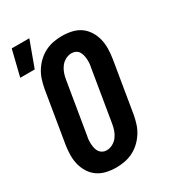

<svg xmlns="http://www.w3.org/2000/svg" viewBox="-201 -916 901 1021"><g transform="rotate(-30 250.0 -405.5)"><path d="M206 8Q176 8 147 1.5Q118 -5 94.5 -21Q71 -37 55.5 -61.5Q40 -86 33 -114Q26 -142 26.5 -172.5Q27 -203 32 -234L84 -548Q89 -574 97 -599Q105 -624 120 -647.5Q135 -671 155.5 -690Q176 -709 200 -721Q224 -733 250.5 -738Q277 -743 303 -743Q333 -743 362.5 -736.5Q392 -730 415 -714Q438 -698 453.5 -673.5Q469 -649 476 -621Q483 -593 482.5 -562.5Q482 -532 477 -501L425 -187Q420 -161 412 -136Q404 -111 389 -87.5Q374 -64 353.5 -45Q333 -26 309 -14Q285 -2 258.5 3Q232 8 206 8ZM207 -97Q226 -97 244 -106.5Q262 -116 274 -132Q286 -148 292.5 -166.5Q299 -185 302 -204L354 -518Q357 -531 358 -544Q359 -557 358 -570Q357 -583 354 -595Q351 -607 344.5 -617Q338 -627 326.5 -632.5Q315 -638 302 -638Q283 -638 265 -628.5Q247 -619 235 -603Q223 -587 216.5 -568.5Q210 -550 207 -531L155 -217Q152 -204 151 -191Q150 -178 151 -165Q152 -152 155 -140Q158 -128 165 -118Q172 -108 183 -102.5Q194 -97 207 -97ZM1 -661 40 -819H148L90 -661Z"/></g></svg>

Font: Iosevka Term Curly Extrabold
Style: Italic
Weight: 800
Italic angle: -9°
Designer: Belleve Invis
Foundry: Belleve Invis
Version: Version 32.3.0